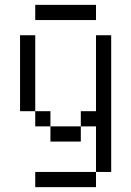

<svg xmlns="http://www.w3.org/2000/svg" viewBox="-20 -645 540 790"><path d="M375 -562.5V-625H125V-562.5ZM375 62.5H125V125H375ZM375 62.5H437.5V-500H375V-187.5H312.5V-125H187.5V-62.5H312.5V-125H375ZM187.5 -125V-187.5H125V-125ZM125 -187.5V-500H62.5V-187.5Z"/></svg>

Font: Unifont
Style: Regular
Weight: 500
Version: Version 13.0.05